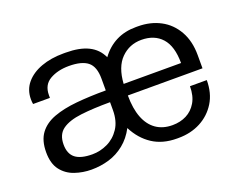

<svg xmlns="http://www.w3.org/2000/svg" viewBox="-89 -684 1078 858"><g transform="rotate(-20 449.5 -255.5)"><path d="M216 10Q175 10 137 -3Q99 -16 75 -47Q51 -78 51 -132Q51 -188 76 -221.5Q101 -255 147 -272Q193 -289 256 -295Q319 -301 396 -301V-357Q396 -414 367.5 -437Q339 -460 278 -460Q225 -460 187.5 -438.5Q150 -417 150 -368V-355H70Q69 -360 68.5 -366Q68 -372 68 -378Q68 -423 95 -455Q122 -487 168.5 -504Q215 -521 274 -521H285Q351 -521 392.5 -500.5Q434 -480 453 -438Q483 -479 524.5 -500Q566 -521 619 -521H628Q688 -521 735 -496Q782 -471 809 -423Q836 -375 836 -309V-246H481Q481 -184 497.5 -141Q514 -98 546 -75.5Q578 -53 624 -53Q661 -53 690.5 -68Q720 -83 738 -113.5Q756 -144 756 -190H836Q836 -128 808.5 -83.5Q781 -39 734.5 -14.5Q688 10 629 10H622Q554 10 506 -21.5Q458 -53 429 -110Q407 -68 373.5 -41Q340 -14 300 -2Q260 10 216 10ZM243 -53Q280 -53 315 -69.5Q350 -86 373 -120.5Q396 -155 396 -208V-245Q316 -245 257.5 -238Q199 -231 167.5 -208.5Q136 -186 136 -138Q136 -94 162 -73.5Q188 -53 243 -53ZM481 -301H754Q754 -381 719 -420Q684 -459 622 -459Q565 -459 525.5 -419.5Q486 -380 481 -301Z"/></g></svg>

Font: Chivo Medium Light
Style: Regular
Weight: 300
Version: Version 2.002